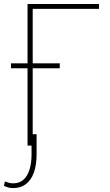

<svg xmlns="http://www.w3.org/2000/svg" viewBox="-48 -731 554 964"><path d="M449.2 -710.9V-686.5H116.2V0H90.3V-710.9ZM252 -413.1V-388.2H7.3V-413.1ZM110.4 -57.1H135.7V43.5Q135.7 98.1 121.8 136.2Q107.9 174.3 81.5 193.8Q55.2 213.4 18.1 213.4Q4.4 213.4 -6.1 210.4Q-16.6 207.5 -28.3 202.6L-23.4 180.2Q-16.6 183.1 -4.9 186.3Q6.8 189.5 18.1 189.5Q47.9 189.5 68.4 172.4Q88.9 155.3 99.6 122.6Q110.4 89.8 110.4 43.5Z"/></svg>

Font: Roboto Condensed Thin
Style: Regular
Weight: 250
Width: 3
Designer: Christian Robertson
Foundry: Google
Version: Version 3.009; 2024